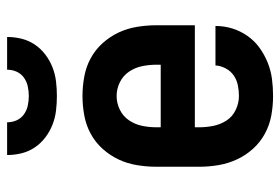

<svg xmlns="http://www.w3.org/2000/svg" viewBox="-144 -636 788 540"><g transform="rotate(-90 250.0 -366.0)"><path d="M250 8Q222 8 195 3Q168 -2 144 -15Q120 -28 101.5 -48.5Q83 -69 71.5 -94Q60 -119 55.5 -146Q51 -173 51 -200V-320Q51 -347 55.5 -374.5Q60 -402 71.5 -426.5Q83 -451 101.5 -471.5Q120 -492 144 -505Q168 -518 195.5 -523Q223 -528 250 -528Q277 -528 304.5 -523Q332 -518 356 -505Q380 -492 398.5 -471.5Q417 -451 428.5 -426.5Q440 -402 444.5 -374.5Q449 -347 449 -320V-212H162V-200Q162 -180 166 -160Q170 -140 181 -123Q192 -106 211 -97Q230 -88 250 -88Q265 -88 280 -91Q295 -94 307.5 -102.5Q320 -111 327.5 -125Q335 -139 336 -154H447Q447 -130 440 -107Q433 -84 419 -64Q405 -44 385.5 -30Q366 -16 343.5 -7Q321 2 297.5 5Q274 8 250 8ZM162 -308H338V-320Q338 -340 334 -360Q330 -380 318.5 -397Q307 -414 288.5 -423Q270 -432 250 -432Q230 -432 211.5 -423Q193 -414 181.5 -397Q170 -380 166 -360Q162 -340 162 -320ZM250 -600Q229 -600 208.5 -602.5Q188 -605 169 -612.5Q150 -620 133.5 -632.5Q117 -645 105.5 -662Q94 -679 89 -699Q84 -719 84 -740H176Q176 -726 181.5 -713.5Q187 -701 198 -693Q209 -685 222.5 -682Q236 -679 250 -679Q264 -679 277.5 -682Q291 -685 302 -693Q313 -701 318.5 -713.5Q324 -726 324 -740H416Q416 -719 411 -699Q406 -679 394.5 -662Q383 -645 366.5 -632.5Q350 -620 331 -612.5Q312 -605 291.5 -602.5Q271 -600 250 -600Z"/></g></svg>

Font: Iosevka Term Curly
Style: Bold
Weight: 700
Designer: Belleve Invis
Foundry: Belleve Invis
Version: Version 32.3.0